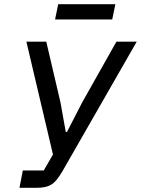

<svg xmlns="http://www.w3.org/2000/svg" viewBox="-20 -897 673 917"><path d="M89 -83H189L233 -159L106 -698H201L269 -407L294 -267H300L372 -407L536 -698H633L277 -77Q263 -54 251 -39Q239 -24 225 -15.5Q211 -7 194 -3.5Q177 0 155 0H73ZM258 -877H531L516 -804H243Z"/></svg>

Font: IBM Plex Sans Text
Style: Italic
Weight: 450
Italic angle: -11°
Designer: Mike Abbink, Paul van der Laan, Pieter van Rosmalen
Foundry: Bold Monday
Version: Version 3.005